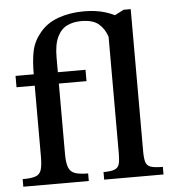

<svg xmlns="http://www.w3.org/2000/svg" viewBox="-52 -762 730 809"><g transform="rotate(-5 313.5 -357.0)"><path d="M291 0H14V-32Q51 -32 69 -38.5Q87 -45 93 -64Q99 -83 99 -122V-420H22V-468H99Q99 -527 107.5 -567Q116 -607 145 -642Q175 -679 224 -696.5Q273 -714 333 -714Q384 -714 423.5 -701.5Q463 -689 482 -673V-598H427Q416 -632 391.5 -653Q367 -674 318 -674Q284 -674 258 -661.5Q232 -649 216.5 -617.5Q201 -586 201 -530V-468H318V-420H201V-122Q201 -83 209 -64Q217 -45 236.5 -38.5Q256 -32 291 -32ZM607 0H356V-32Q389 -32 404 -38.5Q419 -45 423 -61Q427 -77 427 -104V-685H459L500 -706H530V-104Q530 -76 534.5 -60Q539 -44 555 -38Q571 -32 607 -32Z"/></g></svg>

Font: STIX Two Text Medium
Style: Regular
Weight: 500
Designer: Ross Mills, John Hudson & Paul Hanslow, Tiro Typeworks Ltd; with prior portions MicroPress Inc., and Coen Hoffman.
Foundry: Tiro Typeworks Ltd
Version: Version 2.13 b171